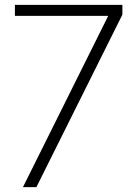

<svg xmlns="http://www.w3.org/2000/svg" viewBox="-20 -766 563 786"><path d="M74 0H129L481 -706V-746H41V-701H423Z"/></svg>

Font: Plus Jakarta Sans ExtraLight
Style: Regular
Weight: 200
Designer: Gumpita Rahayu
Foundry: Tokotype
Version: Version 2.004; ttfautohint (v1.8.3)